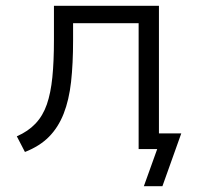

<svg xmlns="http://www.w3.org/2000/svg" viewBox="-20 -514 688 662"><path d="M476 128 522 0H459V-54H605L540 128ZM66 10 38 -44Q77 -61 102.5 -88Q128 -115 141.5 -154Q155 -193 160.5 -247.5Q166 -302 166 -377V-494H528V0H458V-434H232V-375Q232 -294 225 -231.5Q218 -169 199.5 -122Q181 -75 149 -42.5Q117 -10 66 10Z"/></svg>

Font: Nunito Sans 7pt Light
Style: Regular
Weight: 300
Designer: Vernon Adams
Foundry: Vernon Adams
Version: Version 3.101;gftools[0.9.27]